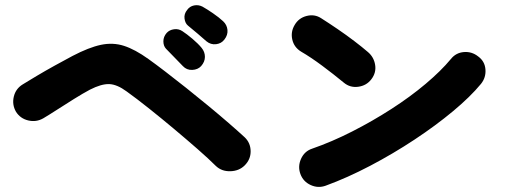

<svg xmlns="http://www.w3.org/2000/svg" viewBox="-20 -759 2040 758"><path d="M832 -104Q804 -132 760 -170.5Q716 -209 666.5 -250.5Q617 -292 568 -331Q519 -370 480 -398Q442 -426 411 -427Q380 -428 335 -405Q307 -390 272.5 -368.5Q238 -347 205.5 -326Q173 -305 151 -292Q123 -276 91.5 -283.5Q60 -291 43 -318Q27 -346 34.5 -377.5Q42 -409 70 -426Q91 -439 124.5 -459Q158 -479 196 -500Q234 -521 266 -538Q331 -572 378.5 -582Q426 -592 469.5 -578Q513 -564 566 -526Q594 -506 632.5 -476.5Q671 -447 715 -412Q759 -377 802 -341.5Q845 -306 882.5 -273.5Q920 -241 946 -217Q969 -195 969.5 -162.5Q970 -130 946 -106Q924 -84 889.5 -83Q855 -82 832 -104ZM702 -498Q692 -509 670.5 -530.5Q649 -552 635 -567Q625 -578 625 -596Q625 -614 638 -629Q649 -641 667 -643.5Q685 -646 700 -636Q717 -625 739.5 -606Q762 -587 776 -570Q789 -554 789 -534.5Q789 -515 774 -498Q761 -484 739 -483Q717 -482 702 -498ZM795 -596Q784 -606 761 -625.5Q738 -645 722 -658Q711 -667 708.5 -685.5Q706 -704 719 -720Q729 -734 746 -737.5Q763 -741 779 -733Q797 -723 821 -706.5Q845 -690 861 -675Q876 -661 878 -641Q880 -621 866 -603Q854 -587 833 -584.5Q812 -582 795 -596Z M1266 -26Q1236 -15 1206.5 -28.5Q1177 -42 1166 -72Q1155 -102 1168.5 -132Q1182 -162 1212 -172Q1290 -199 1370.5 -240Q1451 -281 1525.5 -329Q1600 -377 1660.5 -428Q1721 -479 1760 -526Q1780 -551 1811.5 -553.5Q1843 -556 1868 -536Q1894 -517 1896.5 -485Q1899 -453 1879 -428Q1837 -377 1768.5 -320Q1700 -263 1616 -207.5Q1532 -152 1441.5 -104.5Q1351 -57 1266 -26ZM1337 -433Q1297 -466 1252 -499.5Q1207 -533 1169 -555Q1141 -572 1134 -602.5Q1127 -633 1143 -660Q1159 -688 1190.5 -696Q1222 -704 1248 -687Q1278 -668 1312.5 -644.5Q1347 -621 1378.5 -597Q1410 -573 1432 -554Q1456 -534 1461 -503Q1466 -472 1446 -446Q1427 -421 1394.5 -416.5Q1362 -412 1337 -433Z"/></svg>

Font: Zen Maru Gothic Black
Style: Regular
Weight: 900
Designer: Yoshimichi Ohira
Foundry: Positype
Version: Version 1.001